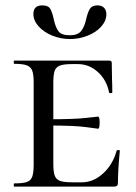

<svg xmlns="http://www.w3.org/2000/svg" viewBox="-20 -693 504 713"><path d="M33 -12Q65 -12 79.5 -17Q94 -22 99.5 -36.5Q105 -51 105 -81V-387Q105 -417 99.5 -431Q94 -445 79 -450.5Q64 -456 33 -456Q31 -456 31 -462Q31 -468 33 -468H385Q395 -468 395 -460L396 -398Q397 -379 397 -350Q397 -347 391 -347Q385 -347 385 -350Q376 -396 343.5 -425.5Q311 -455 269 -455H247Q217 -455 202.5 -449.5Q188 -444 183 -430Q178 -416 178 -386V-85Q178 -56 183 -41.5Q188 -27 202.5 -21.5Q217 -16 247 -16H284Q327 -16 363 -49Q399 -82 413 -133Q414 -136 419.5 -136Q425 -136 425 -133Q418 -61 418 -15Q418 -7 415 -3.5Q412 0 403 0H33Q31 0 31 -6Q31 -12 33 -12ZM147 -227V-250Q257 -250 298 -255Q339 -260 344 -260Q350 -260 350 -238Q350 -215 344 -215Q340 -215 299 -221Q258 -227 147 -227ZM300 -622Q306 -648 314 -660.5Q322 -673 342 -673Q358 -673 366.5 -664Q375 -655 375 -640Q375 -616 356 -594.5Q337 -573 305.5 -560.5Q274 -548 240 -548Q205 -548 173.5 -561Q142 -574 123 -595.5Q104 -617 104 -641Q104 -673 137 -673Q159 -673 166.5 -660.5Q174 -648 180 -620Q186 -592 197 -577Q208 -562 239 -562Q269 -562 281.5 -578Q294 -594 300 -622Z"/></svg>

Font: Cormorant SC Medium
Style: Regular
Weight: 500
Designer: Christian Thalmann (Catharsis Fonts)
Foundry: Catharsis Fonts
Version: Version 4.000